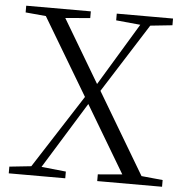

<svg xmlns="http://www.w3.org/2000/svg" viewBox="-52 -776 799 826"><g transform="rotate(5 347.5 -362.5)"><path d="M419 -696 524 -686 361 -416 200 -687 307 -696V-725H28V-696L116 -688L314 -356L110 -39L16 -29V0H260V-29L154 -40L331 -327L503 -38L398 -29V0H678V-29L586 -38L378 -388L567 -686L662 -696V-725H419Z"/></g></svg>

Font: Noto Serif JP Light
Style: Regular
Weight: 300
Designer: Ryoko NISHIZUKA 西塚涼子 (kana & ideographs); Frank Grießhammer (Latin, Greek & Cyrillic); Wenlong ZHANG 张文龙 (bopomofo); San
Foundry: Adobe
Version: Version 2.001;hotconv 1.1.0;makeotfexe 2.6.0